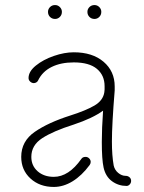

<svg xmlns="http://www.w3.org/2000/svg" viewBox="-20 -720 569 760"><path d="M499 -4Q499 4 493.5 10Q488 16 481 16Q449 16 423.5 -2.5Q398 -21 390 -57Q383 -89 383 -158Q383 -212 388 -282Q347 -252 272 -227Q190 -201 147 -173Q104 -145 104 -99Q104 -64 129 -42Q154 -20 193 -20Q252 -20 302 -91Q307 -99 319 -99Q327 -99 333 -93Q339 -87 339 -79Q339 -73 335 -67Q304 -25 267.5 -2.5Q231 20 193 20Q137 20 100.5 -13.5Q64 -47 64 -99Q64 -161 117.5 -198Q171 -235 259 -263Q319 -282 353.5 -302Q388 -322 393 -355L394 -366V-379Q394 -422 363.5 -447.5Q333 -473 272 -473Q221 -473 184.5 -455Q148 -437 131 -402Q129 -397 124 -394Q119 -391 114 -391Q106 -391 99.5 -397Q93 -403 93 -411Q93 -437 122 -460.5Q151 -484 193 -498.5Q235 -513 272 -513Q346 -513 390 -475.5Q434 -438 434 -378V-362Q423 -228 423 -160Q423 -104 430 -65Q434 -47 448 -35.5Q462 -24 477 -24Q486 -24 492.5 -18.5Q499 -13 499 -4ZM170 -673Q170 -684 178 -692Q186 -700 198 -700Q209 -700 217 -692Q225 -684 225 -673Q225 -661 217 -653Q209 -645 198 -645Q186 -645 178 -653Q170 -661 170 -673ZM326 -673Q326 -684 334 -692Q342 -700 354 -700Q365 -700 373 -692Q381 -684 381 -673Q381 -661 373 -653Q365 -645 354 -645Q342 -645 334 -653Q326 -661 326 -673Z"/></svg>

Font: Tsukimi Rounded Light
Style: Regular
Weight: 300
Designer: Takashi Funayama
Foundry: Takashi Funayama
Version: Version 1.032; ttfautohint (v1.8.3)